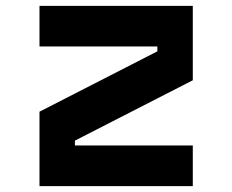

<svg xmlns="http://www.w3.org/2000/svg" viewBox="-20 -633 790 653"><path d="M635.7 -613.1V-360L234.8 -154.7V-138.2H635.7V0H114.3V-253.1L515.2 -458.4V-475H114.3V-613.1Z"/></svg>

Font: Martian Mono sWd Rg
Style: Regular
Weight: 400
Width: 6
Monospace: yes
Designer: Roman Shamin
Foundry: Evil Martians
Version: Version 1.000